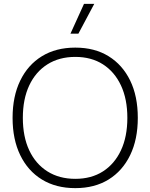

<svg xmlns="http://www.w3.org/2000/svg" viewBox="-20 -961 777 992"><path d="M414 -941H467L385 -787H344ZM369 -715Q469 -715 541 -670.5Q613 -626 652.5 -545Q692 -464 692 -352Q692 -241 652.5 -159.5Q613 -78 541 -33.5Q469 11 369 11Q269 11 196.5 -33.5Q124 -78 84.5 -159.5Q45 -241 45 -352Q45 -463 84.5 -544.5Q124 -626 196.5 -670.5Q269 -715 369 -715ZM369 -667Q286 -667 225 -628.5Q164 -590 131 -519.5Q98 -449 98 -352Q98 -255 131 -184.5Q164 -114 225 -75.5Q286 -37 369 -37Q452 -37 512 -75.5Q572 -114 605 -184.5Q638 -255 638 -352Q638 -449 605 -519.5Q572 -590 512 -628.5Q452 -667 369 -667Z"/></svg>

Font: Prodigy Sans Light
Style: Regular
Weight: 300
Designer: Wei Huang
Foundry: Wei Huang
Version: Version 1.003; ttfautohint (v1.8.3)